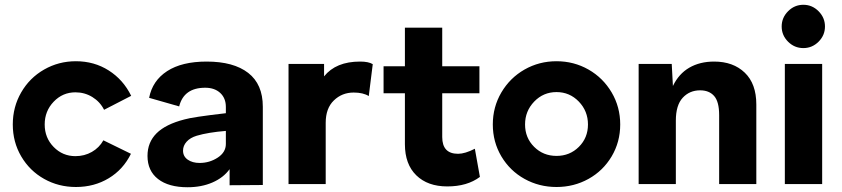

<svg xmlns="http://www.w3.org/2000/svg" viewBox="-20 -766 3505 799"><path d="M33.2 -248Q33.2 -320.8 68.1 -381.3Q103 -441.9 163.6 -476.6Q224.1 -511.2 295.9 -511.2Q372.1 -511.2 432.6 -472.7Q493.2 -434.1 525.9 -367.2L413.1 -309.1Q396.5 -342.3 364.5 -362.1Q332.5 -381.8 293.9 -381.8Q240.7 -381.8 203.4 -342.8Q166 -303.7 166 -248Q166 -192.4 203.4 -154.3Q240.7 -116.2 293.9 -116.2Q331.5 -116.2 362.3 -133.8Q393.1 -151.4 410.2 -182.1L524.9 -126Q492.7 -60.5 432.4 -24.2Q372.1 12.2 295.9 12.2Q223.6 12.2 163.6 -21.5Q103.5 -55.2 68.4 -115Q33.2 -174.8 33.2 -248Z M839.8 -509.8Q952.1 -509.8 1012.9 -462.6Q1073.7 -415.5 1073.7 -321.8V-128.9V3.9L935.5 4.9V-62Q909.7 -26.4 864 -6.6Q818.4 13.2 760.7 13.2Q681.6 13.2 637.7 -21Q593.8 -55.2 593.8 -117.2Q593.8 -173.8 631.6 -211.4Q669.4 -249 747.6 -269Q780.3 -278.8 919.9 -294.9V-320.8Q919.9 -357.4 896.5 -379.2Q873 -400.9 834 -400.9Q745.1 -400.9 725.6 -323.2L600.6 -358.9Q614.3 -430.2 675.5 -470Q736.8 -509.8 839.8 -509.8ZM741.7 -139.2Q741.7 -115.2 761.2 -101.6Q780.8 -87.9 810.5 -87.9Q852.1 -87.9 886 -110.1Q919.9 -132.3 919.9 -167V-221.2Q846.7 -215.3 798.8 -201.2Q771.5 -192.9 756.6 -176.3Q741.7 -159.7 741.7 -139.2Z M1478.5 -509.8Q1513.7 -509.8 1531.2 -499L1514.6 -366.2Q1491.2 -380.9 1451.7 -380.9Q1403.3 -380.9 1369.4 -348.1Q1335.4 -315.4 1335.4 -254.9V0H1180.7V-500H1328.6V-448.2Q1377.9 -509.8 1478.5 -509.8Z M1820.3 -195.8Q1820.3 -126 1886.2 -126Q1915 -126 1956.1 -147L1977.1 -29.8Q1924.3 9.8 1841.3 9.8Q1759.8 9.8 1712.4 -36.4Q1665 -82.5 1665 -166V-377.9H1576.2V-490.2H1665V-650.9H1820.3V-490.2H1975.1V-377.9H1820.3Z M2066.4 -115.2Q2030.8 -175.3 2030.8 -248Q2030.8 -320.8 2066.4 -381.3Q2102.1 -441.9 2162.8 -476.6Q2223.6 -511.2 2295.9 -511.2Q2368.2 -511.2 2429 -476.6Q2489.7 -441.9 2525.4 -381.3Q2561 -320.8 2561 -248Q2561 -175.3 2525.4 -115.2Q2489.7 -55.2 2429 -21.5Q2368.2 12.2 2295.9 12.2Q2223.6 12.2 2162.8 -21.5Q2102.1 -55.2 2066.4 -115.2ZM2203.1 -343.3Q2165 -303.7 2165 -248Q2165 -192.4 2202.9 -154.8Q2240.7 -117.2 2295.9 -117.2Q2351.1 -117.2 2388.9 -154.8Q2426.8 -192.4 2426.8 -248Q2426.8 -303.7 2388.7 -343.3Q2350.6 -382.8 2295.9 -382.8Q2241.2 -382.8 2203.1 -343.3Z M2951.7 -509.8Q3031.2 -509.8 3079.3 -463.6Q3127.4 -417.5 3127.4 -331.1V0H2972.7V-287.1Q2972.7 -342.8 2951.9 -366.5Q2931.2 -390.1 2893.6 -390.1Q2849.6 -390.1 2821 -359.1Q2792.5 -328.1 2792.5 -264.2V0H2637.7V-500H2775.4L2780.3 -408.2Q2804.7 -459 2848.6 -484.4Q2892.6 -509.8 2951.7 -509.8Z M3323.2 -565.9Q3286.1 -565.9 3259.5 -592.5Q3232.9 -619.1 3232.9 -655.8Q3232.9 -692.4 3259.5 -719.2Q3286.1 -746.1 3323.2 -746.1Q3359.9 -746.1 3386.5 -719.2Q3413.1 -692.4 3413.1 -655.8Q3413.1 -619.1 3386.5 -592.5Q3359.9 -565.9 3323.2 -565.9ZM3246.1 0V-500H3401.4V0Z"/></svg>

Font: Human Sans
Style: Bold
Weight: 700
Designer: Tim Radville
Foundry: Continuum
Version: Version 1.000;FEAKit 1.0